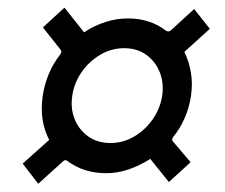

<svg xmlns="http://www.w3.org/2000/svg" viewBox="-20 -608 574 490"><path d="M77.5 -139 38 -190.5 105.5 -251Q92.5 -276.5 88.5 -303.8Q84.5 -331 89 -363.5Q93.5 -393 104.5 -419.2Q115.5 -445.5 133 -468Q136.5 -473 136.5 -476.2Q136.5 -479.5 133.5 -482.5L89.5 -538L144.5 -588.5L194.5 -525.5Q220 -542.5 249 -551.8Q278 -561 306.5 -561Q363 -561 404 -529.5Q410.5 -525.5 416 -530.5L475.5 -585L515.5 -534.5L450.5 -475.5Q462.5 -451 467.2 -423Q472 -395 467.5 -364Q463.5 -335.5 451.8 -307.8Q440 -280 421.5 -258Q418 -251.5 420.5 -248L466.5 -194L411 -143.5L363.5 -202.5Q337 -185.5 308.8 -175.8Q280.5 -166 250.5 -166Q194.5 -166 153 -196.5Q146 -202.5 139.5 -195ZM262 -243Q294.5 -243 322.8 -259.8Q351 -276.5 370 -304Q389 -331.5 394 -364Q398.5 -396 387.8 -423.5Q377 -451 353.5 -468Q330 -485 297 -485Q264 -485 235.5 -468Q207 -451 188 -423.5Q169 -396 164.5 -364Q159.5 -331.5 170.5 -304Q181.5 -276.5 205.2 -259.8Q229 -243 262 -243Z"/></svg>

Font: Public Sans Thin Medium
Style: Italic
Weight: 500
Italic angle: -8°
Version: Version 2.001